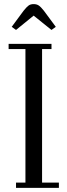

<svg xmlns="http://www.w3.org/2000/svg" viewBox="-20 -916 327 936"><path d="M22 -676.8V-702.1H231V-676.8H185.1V-25.9H267.1V0H58.1V-25.9H104V-676.8ZM37.1 -785.2 95.2 -863.8Q110.4 -882.8 119.9 -889.4Q129.4 -896 144 -896Q158.7 -896 168.9 -889.2Q179.2 -882.3 193.8 -863.8L252 -785.2L231 -770L144 -839.8L58.1 -770Z"/></svg>

Font: Dehuti Alt
Style: Book
Weight: 400
Version: Version 1.2